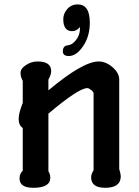

<svg xmlns="http://www.w3.org/2000/svg" viewBox="-20 -865 641 887"><path d="M203.6 -73.8Q212.3 -61 212.3 -43.6Q212.3 2.6 133.8 2.6Q70.3 2.6 70.3 -40.5Q70.3 -62.6 85.1 -76.4V-273.8Q66.2 -286.2 66.2 -315.9Q66.2 -342.1 85.1 -389.7V-491.3Q74.9 -509.2 74.9 -528.7Q74.9 -548.2 100 -564.6Q124.6 -581 153.8 -581Q216.4 -581 216.4 -536.4Q216.4 -519.5 203.6 -497.4V-447.7Q363.1 -581 435.4 -581Q469.7 -581 500 -554.4Q530.8 -527.7 530.8 -497.4V-84.1Q537.9 -61 537.9 -50.8Q537.9 2.6 465.6 2.6Q401 2.6 401 -46.2Q401 -60.5 412.3 -78.5V-433.8Q412.3 -440.5 401 -449.2Q390.3 -457.9 383.1 -457.9Q343.1 -457.9 203.6 -340ZM394.9 -760Q394.9 -694.9 361.5 -648.2Q331.8 -606.2 297.9 -606.2Q270.3 -606.2 270.3 -627.7Q270.3 -653.8 294.4 -655.9Q313.8 -657.9 330.8 -679.5Q351.3 -705.6 349.2 -740Q333.8 -721 313.8 -721Q272.3 -721 272.3 -776.4Q272.3 -801.5 289.7 -822.1Q308.7 -844.6 339 -844.6Q394.9 -844.6 394.9 -760.5Z"/></svg>

Font: Myanmar Handwriting
Style: Regular
Weight: 400
Designer: Khon Soe Zaw Thu
Foundry: PaOh Unicode khonsoezawthu@gmail.com and @hotmail.com
Version: Version 1.30 November 9, 2016